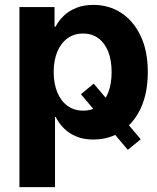

<svg xmlns="http://www.w3.org/2000/svg" viewBox="-20 -558 639 782"><path d="M361.8 -217.3 553.2 9.3 500.5 52.2 309.6 -174.3ZM59.1 204.1V-529.3H202.1V-449.2H206.1Q219.2 -474.1 240.2 -494.1Q261.2 -514.2 291.3 -526.1Q321.3 -538.1 360.4 -538.1Q423.8 -538.1 473.9 -505.4Q523.9 -472.7 553 -411.4Q582 -350.1 582 -264.6Q582 -179.2 553.5 -117.7Q524.9 -56.2 474.9 -22.9Q424.8 10.3 359.4 10.3Q320.8 10.3 291.3 -2Q261.7 -14.2 240.7 -34.9Q219.7 -55.7 207 -81.5H204.1V204.1ZM318.4 -107.4Q355 -107.4 380.9 -126.5Q406.7 -145.5 420.7 -180.9Q434.6 -216.3 434.6 -264.6Q434.6 -313 420.7 -347.9Q406.7 -382.8 380.9 -402.1Q355 -421.4 318.4 -421.4Q281.7 -421.4 254.9 -401.9Q228 -382.3 213.4 -347.4Q198.7 -312.5 198.7 -264.6Q198.7 -217.3 213.4 -181.9Q228 -146.5 254.9 -127Q281.7 -107.4 318.4 -107.4Z"/></svg>

Font: Inter 24pt
Style: Bold
Weight: 700
Designer: Rasmus Andersson
Foundry: rsms
Version: Version 4.001;git-66647c0bb